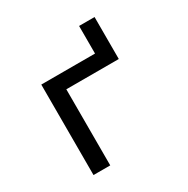

<svg xmlns="http://www.w3.org/2000/svg" viewBox="-150 -786 900 919"><g transform="rotate(-30 300.0 -326.0)"><path d="M109 -500H406V-652.5H491.5V-420.5H201.5V0H109Z"/></g></svg>

Font: JuliaMono Medium
Style: Regular
Weight: 500
Monospace: yes
Designer: cormullion
Foundry: corm
Version: Version 0.054; ttfautohint (v1.8.4)